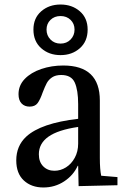

<svg xmlns="http://www.w3.org/2000/svg" viewBox="-20 -820 550 850"><path d="M96 -215Q161 -275 326 -294V-359Q326 -421 311 -454.5Q296 -488 251 -488Q226 -488 210.5 -477.5Q195 -467 187 -452Q179 -437 169 -411Q158 -379 146.5 -363.5Q135 -348 111 -348Q89 -348 75.5 -362Q62 -376 62 -403Q62 -442 89.5 -470.5Q117 -499 162.5 -514.5Q208 -530 260 -530Q422 -530 422 -375V-120Q422 -70 428 -42L500 -36V0L328 4L326 -86H324Q305 -44 264 -17Q223 10 172 10Q119 10 85.5 -21Q52 -52 52 -110Q52 -174 96 -215ZM221 -64Q248 -64 272 -79Q296 -94 311 -121.5Q326 -149 326 -184V-258Q237 -245 194.5 -215Q152 -185 152 -137Q152 -103 171.5 -83.5Q191 -64 221 -64ZM128 -689Q128 -740 162.5 -770Q197 -800 248 -800Q299 -800 333.5 -770Q368 -740 368 -689Q368 -637 333.5 -606.5Q299 -576 248 -576Q197 -576 162.5 -606.5Q128 -637 128 -689ZM248 -627Q275 -627 292.5 -645Q310 -663 310 -689Q310 -715 292.5 -732Q275 -749 248 -749Q221 -749 203.5 -732Q186 -715 186 -689Q186 -663 203.5 -645Q221 -627 248 -627Z"/></svg>

Font: Minipax
Style: Regular
Weight: 400
Designer: Raphaël Ronot, Igor Stepanchenko (Cyrillic)
Foundry: steppetype
Version: Version 1.002